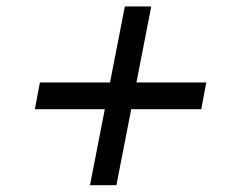

<svg xmlns="http://www.w3.org/2000/svg" viewBox="-20 -655 695 581"><path d="M85.5 -324.5 100.8 -405.5H604.2L589 -324.5ZM252.3 -94.5 357.8 -635.5H437.7L332.2 -94.5Z"/></svg>

Font: Savate ExtraLight
Style: Italic
Weight: 200
Italic angle: -11°
Designer: Max Esnée
Foundry: Plomb Type
Version: Version 2.000